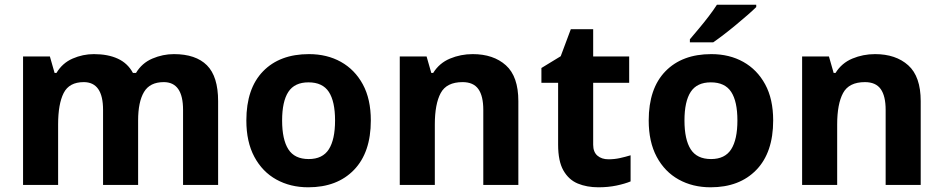

<svg xmlns="http://www.w3.org/2000/svg" viewBox="-20 -786 4008 816"><path d="M719 -556Q812 -556 859.5 -508.5Q907 -461 907 -356V0H758V-319Q758 -437 676 -437Q617 -437 592 -395Q567 -353 567 -274V0H418V-319Q418 -437 336 -437Q274 -437 250.5 -390.5Q227 -344 227 -257V0H78V-546H192L212 -476H220Q245 -518 288.5 -537Q332 -556 379 -556Q439 -556 481 -536.5Q523 -517 545 -476H558Q583 -518 627.5 -537Q672 -556 719 -556Z M1556 -274Q1556 -138 1484.5 -64Q1413 10 1290 10Q1214 10 1154.5 -23Q1095 -56 1061 -119.5Q1027 -183 1027 -274Q1027 -410 1098 -483Q1169 -556 1293 -556Q1370 -556 1429 -523Q1488 -490 1522 -427.5Q1556 -365 1556 -274ZM1179 -274Q1179 -193 1205.5 -151.5Q1232 -110 1292 -110Q1351 -110 1377.5 -151.5Q1404 -193 1404 -274Q1404 -355 1377.5 -395.5Q1351 -436 1291 -436Q1232 -436 1205.5 -395.5Q1179 -355 1179 -274Z M1989 -556Q2077 -556 2130 -508.5Q2183 -461 2183 -356V0H2034V-319Q2034 -378 2013 -407.5Q1992 -437 1946 -437Q1878 -437 1853 -390.5Q1828 -344 1828 -257V0H1679V-546H1793L1813 -476H1821Q1847 -518 1892.5 -537Q1938 -556 1989 -556Z M2566 -109Q2591 -109 2614 -114Q2637 -119 2660 -126V-15Q2636 -5 2600.5 2.5Q2565 10 2523 10Q2474 10 2435.5 -6Q2397 -22 2374.5 -61.5Q2352 -101 2352 -171V-434H2281V-497L2363 -547L2406 -662H2501V-546H2654V-434H2501V-171Q2501 -140 2519 -124.5Q2537 -109 2566 -109Z M3266 -274Q3266 -138 3194.5 -64Q3123 10 3000 10Q2924 10 2864.5 -23Q2805 -56 2771 -119.5Q2737 -183 2737 -274Q2737 -410 2808 -483Q2879 -556 3003 -556Q3080 -556 3139 -523Q3198 -490 3232 -427.5Q3266 -365 3266 -274ZM2889 -274Q2889 -193 2915.5 -151.5Q2942 -110 3002 -110Q3061 -110 3087.5 -151.5Q3114 -193 3114 -274Q3114 -355 3087.5 -395.5Q3061 -436 3001 -436Q2942 -436 2915.5 -395.5Q2889 -355 2889 -274ZM3194 -766V-756Q3180 -742 3157 -722Q3134 -702 3107.5 -680Q3081 -658 3055.5 -638.5Q3030 -619 3011 -606H2912V-619Q2928 -638 2949.5 -663.5Q2971 -689 2992 -716.5Q3013 -744 3027 -766Z M3699 -556Q3787 -556 3840 -508.5Q3893 -461 3893 -356V0H3744V-319Q3744 -378 3723 -407.5Q3702 -437 3656 -437Q3588 -437 3563 -390.5Q3538 -344 3538 -257V0H3389V-546H3503L3523 -476H3531Q3557 -518 3602.5 -537Q3648 -556 3699 -556Z"/></svg>

Font: Noto IKEA Latin
Style: Bold
Weight: 700
Designer: Monotype Design Team
Foundry: Monotype Imaging Inc.
Version: Version 1.0